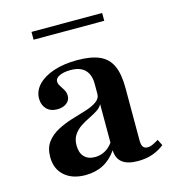

<svg xmlns="http://www.w3.org/2000/svg" viewBox="-93 -657 669 745"><g transform="rotate(-15 242.0 -284.5)"><path d="M160.5 11.3Q107.3 11.3 76.2 -16.5Q45.2 -44.4 45.2 -91.1Q45.2 -128.2 62.5 -151.2Q79.8 -174.2 107.3 -188.7Q134.7 -203.2 165.3 -212.5Q196 -221.8 223.4 -230.2Q250.8 -238.7 268.1 -250.8Q285.5 -262.9 285.5 -281.5V-321.8Q285.5 -358.9 266.1 -378.2Q246.8 -397.6 208.9 -397.6Q181.5 -397.6 164.1 -389.5Q146.8 -381.5 146.8 -368.5Q146.8 -358.9 153.2 -349.2Q159.7 -339.5 166.1 -328.6Q172.6 -317.7 172.6 -304Q172.6 -286.3 158.1 -275Q143.5 -263.7 120.2 -263.7Q93.5 -263.7 77.8 -279.8Q62.1 -296 62.1 -321.8Q62.1 -353.2 85.5 -377.4Q108.9 -401.6 149.6 -414.9Q190.3 -428.2 243.5 -428.2Q298.4 -428.2 332.3 -413.3Q366.1 -398.4 381.5 -364.9Q396.8 -331.5 396.8 -275.8V-65.3Q396.8 -46.8 402.4 -38.7Q408.1 -30.6 421 -30.6Q431.5 -30.6 442.3 -35.9Q453.2 -41.1 465.3 -48.4L477.4 -24.2Q456.5 -7.3 430.2 2Q404 11.3 371 11.3Q287.9 11.3 286.3 -54.8Q263.7 -21.8 232.3 -5.2Q200.8 11.3 160.5 11.3ZM213.7 -46.8Q234.7 -46.8 253.2 -56.5Q271.8 -66.1 285.5 -85.5V-240.3Q279 -227.4 264.1 -217.7Q249.2 -208.1 230.6 -199.2Q212.1 -190.3 195.2 -179Q178.2 -167.7 166.9 -150.8Q155.6 -133.9 155.6 -108.9Q155.6 -79 171 -62.9Q186.3 -46.8 213.7 -46.8ZM100.8 -548.4V-579.8H384.7V-548.4Z"/></g></svg>

Font: Playfair
Style: Bold
Weight: 700
Designer: Claus Eggers Sørensen
Foundry: Claus Eggers Sørensen
Version: Version 2.001;gftools[0.9.30]